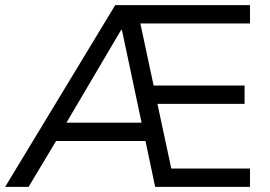

<svg xmlns="http://www.w3.org/2000/svg" viewBox="-34 -725 1046 745"><path d="M-14 0 413 -705H936V-634H484L504 -665L567 -370L534 -393H915V-322H548L572 -345L637 -41L602 -71H936V0H568L525 -204L555 -178H163L198 -202L77 0ZM436 -609 212 -229 201 -249H535L520 -227L439 -609Z"/></svg>

Font: Nunito Sans 11pt
Style: Regular
Weight: 400
Version: Version 3.101;gftools[0.9.27]